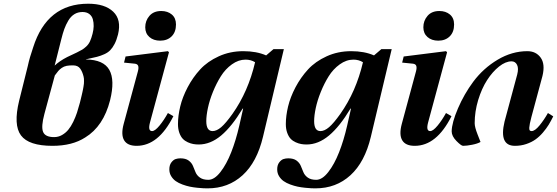

<svg xmlns="http://www.w3.org/2000/svg" viewBox="-20 -780 3025 1043"><path d="M446.8 -457Q543 -455.6 574 -400.1Q605 -344.7 578.1 -235.8Q542 -93.8 442.9 -33.2Q372.6 12.2 265.1 12.2Q136.2 12.2 94 -44.4Q51.8 -101.1 84 -232.9L130.9 -420.9Q141.1 -468.3 160.2 -522.9Q235.4 -759.8 459 -759.8Q549.8 -759.8 595.2 -716.3Q640.6 -672.9 621.1 -592.8Q613.3 -562 602.3 -541Q591.3 -520 578.6 -507.1Q565.9 -494.1 546.4 -485.4Q526.9 -476.6 507.1 -471.4Q487.3 -466.3 457 -460Q454.6 -459.5 453.4 -459.2Q452.1 -459 450.2 -458.7Q448.2 -458.5 446.8 -458ZM276.9 -423.8Q304.2 -449.2 345.2 -470.2L397.9 -495.1Q417.5 -504.9 426.5 -510.3Q435.5 -515.6 448.2 -527.1Q460.9 -538.6 468.8 -555.4Q476.6 -572.3 482.9 -597.2Q488.3 -617.7 488.8 -637.5Q489.3 -657.2 484.4 -675Q479.5 -692.9 465.1 -703.9Q450.7 -714.8 428.2 -714.8Q403.3 -714.8 384 -702.9Q364.7 -690.9 351.3 -668.5Q337.9 -646 329.3 -622.3Q320.8 -598.6 313 -566.9ZM273.9 -35.2Q296.9 -35.2 316.7 -46.4Q336.4 -57.6 350.8 -75Q365.2 -92.3 377.7 -117.9Q390.1 -143.6 398.2 -168Q406.2 -192.4 414.1 -222.2Q415 -226.1 418.7 -241Q422.4 -255.9 423.3 -260Q424.3 -264.2 427.2 -276.9Q430.2 -289.6 430.9 -294.4Q431.6 -299.3 433.6 -309.6Q435.5 -319.8 435.8 -325.2Q436 -330.6 436.3 -338.4Q436.5 -346.2 436 -352.3Q435.5 -358.4 434.1 -363.8Q427.7 -390.6 415.5 -407.5Q403.3 -424.3 378.9 -424.8Q357.4 -425.3 342.3 -422.4Q327.1 -419.4 315.4 -411.1Q303.7 -402.8 296.6 -394.5Q289.6 -386.2 277.8 -370.1L221.2 -161.1Q202.6 -91.8 214.1 -63.5Q225.6 -35.2 273.9 -35.2Z M651.9 -106.9 729 -392.1Q734.4 -412.1 730.5 -422.4Q726.6 -432.6 711.9 -434.1L653.8 -439.9L662.1 -473.1L892.1 -502L897.9 -496.1L794.9 -115.2Q782.2 -67.9 806.2 -67.9Q821.8 -67.9 846.2 -97.4Q870.6 -127 892.1 -166L921.9 -148.9Q841.3 12.2 722.2 12.2Q671.9 12.2 654.1 -18.3Q636.2 -48.8 651.9 -106.9ZM769 -631.8Q769 -667.5 791.7 -693.8Q814.5 -720.2 856 -720.2Q890.6 -720.2 913.3 -701.2Q936 -682.1 936 -647Q936 -606 912.4 -582.5Q888.7 -559.1 850.1 -559.1Q814 -559.1 791.5 -578.9Q769 -598.6 769 -631.8Z M1100.6 -122.1Q1100.6 -67.9 1134.8 -67.9Q1156.7 -67.9 1181.6 -89.1Q1206.5 -110.4 1242.7 -161.1Q1328.6 -282.7 1365.7 -441.9Q1342.8 -456.1 1314 -456.1Q1275.4 -456.1 1239.7 -430.4Q1204.1 -404.8 1179.7 -365.7Q1155.3 -326.7 1136.7 -280.8Q1118.2 -234.9 1109.4 -193.4Q1100.6 -151.9 1100.6 -122.1ZM899.9 140.1Q899.9 116.7 910.9 102.3Q921.9 87.9 934.1 84Q946.3 80.1 960 80.1Q988.3 80.1 1004.6 92Q1021 104 1028.1 121.1Q1035.2 138.2 1042.2 155.5Q1049.3 172.9 1066.2 184.8Q1083 196.8 1111.8 196.8Q1144.5 196.8 1177.5 154.5Q1210.4 112.3 1236.1 47.1Q1261.7 -18.1 1279.8 -97.2L1300.8 -189.9H1297.9Q1239.7 -92.8 1181.4 -43.9Q1123 4.9 1059.6 4.9Q1043.9 4.9 1030 2.4Q1016.1 0 1000.2 -7.1Q984.4 -14.2 973.1 -25.9Q961.9 -37.6 954.3 -58.3Q946.8 -79.1 946.8 -106Q946.8 -150.4 959 -201.4Q971.2 -252.4 999.5 -306.2Q1027.8 -359.9 1067.6 -403.1Q1107.4 -446.3 1168.5 -474.1Q1229.5 -502 1301.8 -502Q1373.5 -502 1425.8 -479L1465.8 -513.2H1522L1408.7 -37.1Q1376 100.6 1297.9 171.9Q1219.7 243.2 1107.9 243.2Q1096.7 243.2 1085 242.7Q1073.2 242.2 1051.5 240Q1029.8 237.8 1011 233.9Q992.2 230 970.9 222.2Q949.7 214.4 934.8 203.9Q919.9 193.4 909.9 177Q899.9 160.6 899.9 140.1Z M1686.5 -122.1Q1686.5 -67.9 1720.7 -67.9Q1742.7 -67.9 1767.6 -89.1Q1792.5 -110.4 1828.6 -161.1Q1914.6 -282.7 1951.7 -441.9Q1928.7 -456.1 1899.9 -456.1Q1861.3 -456.1 1825.7 -430.4Q1790 -404.8 1765.6 -365.7Q1741.2 -326.7 1722.7 -280.8Q1704.1 -234.9 1695.3 -193.4Q1686.5 -151.9 1686.5 -122.1ZM1485.8 140.1Q1485.8 116.7 1496.8 102.3Q1507.8 87.9 1520 84Q1532.2 80.1 1545.9 80.1Q1574.2 80.1 1590.6 92Q1606.9 104 1614 121.1Q1621.1 138.2 1628.2 155.5Q1635.3 172.9 1652.1 184.8Q1668.9 196.8 1697.8 196.8Q1730.5 196.8 1763.4 154.5Q1796.4 112.3 1822 47.1Q1847.7 -18.1 1865.7 -97.2L1886.7 -189.9H1883.8Q1825.7 -92.8 1767.3 -43.9Q1709 4.9 1645.5 4.9Q1629.9 4.9 1616 2.4Q1602.1 0 1586.2 -7.1Q1570.3 -14.2 1559.1 -25.9Q1547.9 -37.6 1540.3 -58.3Q1532.7 -79.1 1532.7 -106Q1532.7 -150.4 1544.9 -201.4Q1557.1 -252.4 1585.4 -306.2Q1613.8 -359.9 1653.6 -403.1Q1693.4 -446.3 1754.4 -474.1Q1815.4 -502 1887.7 -502Q1959.5 -502 2011.7 -479L2051.8 -513.2H2107.9L1994.6 -37.1Q1961.9 100.6 1883.8 171.9Q1805.7 243.2 1693.8 243.2Q1682.6 243.2 1670.9 242.7Q1659.2 242.2 1637.5 240Q1615.7 237.8 1596.9 233.9Q1578.1 230 1556.9 222.2Q1535.6 214.4 1520.8 203.9Q1505.9 193.4 1495.8 177Q1485.8 160.6 1485.8 140.1Z M2162.6 -106.9 2239.7 -392.1Q2245.1 -412.1 2241.2 -422.4Q2237.3 -432.6 2222.7 -434.1L2164.6 -439.9L2172.9 -473.1L2402.8 -502L2408.7 -496.1L2305.7 -115.2Q2293 -67.9 2316.9 -67.9Q2332.5 -67.9 2356.9 -97.4Q2381.3 -127 2402.8 -166L2432.6 -148.9Q2352.1 12.2 2232.9 12.2Q2182.6 12.2 2164.8 -18.3Q2147 -48.8 2162.6 -106.9ZM2279.8 -631.8Q2279.8 -667.5 2302.5 -693.8Q2325.2 -720.2 2366.7 -720.2Q2401.4 -720.2 2424.1 -701.2Q2446.8 -682.1 2446.8 -647Q2446.8 -606 2423.1 -582.5Q2399.4 -559.1 2360.8 -559.1Q2324.7 -559.1 2302.2 -578.9Q2279.8 -598.6 2279.8 -631.8Z M2720.7 -119.1 2789.6 -375Q2798.3 -408.7 2788.8 -427.7Q2779.3 -446.8 2758.8 -446.8Q2726.6 -446.8 2690.9 -418.5Q2655.3 -390.1 2626 -344.7Q2596.7 -299.3 2577.6 -236.6Q2558.6 -173.8 2558.6 -110.8Q2558.6 -89.4 2574.2 -50Q2589.8 -10.7 2590.3 -8.8Q2574.2 0.5 2544.9 6.3Q2515.6 12.2 2495.6 12.2Q2485.4 12.2 2459.5 -14.2Q2433.6 -40.5 2433.6 -66.9Q2434.6 -113.8 2467.8 -191.2Q2501 -268.6 2550.8 -335.9Q2605.5 -409.2 2683.3 -455.6Q2761.2 -502 2844.7 -502Q2891.6 -502 2917 -467Q2942.4 -432.1 2926.8 -367.2L2866.7 -144Q2860.8 -120.6 2858.4 -109.1Q2856 -97.7 2855.2 -86.7Q2854.5 -75.7 2857.7 -71.8Q2860.8 -67.9 2867.7 -67.9Q2885.7 -67.9 2910.9 -98.6Q2936 -129.4 2956.5 -166L2985.4 -147.9Q2973.1 -123 2960.7 -102.5Q2948.2 -82 2929.2 -59.8Q2910.2 -37.6 2888.9 -22.5Q2867.7 -7.3 2838.9 2.4Q2810.1 12.2 2777.3 12.2Q2689.5 12.2 2720.7 -119.1Z"/></svg>

Font: Linguistics Pro
Style: Bold Italic
Weight: 700
Italic angle: -12°
Designer: Stefan Peev, Context Ltd
Foundry: Stefan Peev, Context Ltd
Version: Version 001.000